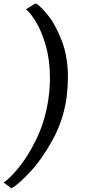

<svg xmlns="http://www.w3.org/2000/svg" viewBox="-40 -880 484 1057"><path d="M327 -346Q309 -217 249 -108.5Q189 0 123.5 69Q58 138 23 157L-20 125Q9 107 60 46.5Q111 -14 158.5 -110.5Q206 -207 225 -325Q235 -392 235 -450Q235 -549 212 -629Q189 -709 158 -759.5Q127 -810 103 -829L153 -860H160Q188 -842 228 -791Q268 -740 301 -653Q334 -566 334 -453Q334 -411 327 -346Z"/></svg>

Font: Koeln Type Serif
Style: Italic
Weight: 400
Italic angle: -8°
Designer: Eben Sorkin
Foundry: Eben Sorkin
Version: Version 2.002